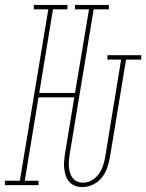

<svg xmlns="http://www.w3.org/2000/svg" viewBox="-60 -755 596 783"><path d="M276 8Q276 8 275.5 8Q275 8 275 8Q260 8 246 2.5Q232 -3 222.5 -13.5Q213 -24 208.5 -38Q204 -52 202 -67Q200 -82 201.5 -97.5Q203 -113 205 -128L243 -358H97L41 -18H97V0H-40V-18H21L137 -717H78V-735H215V-717H156L100 -376H246L303 -717H246V-735H384V-717H322L224 -125Q222 -112 221 -99.5Q220 -87 221 -74.5Q222 -62 225.5 -50.5Q229 -39 236 -29.5Q243 -20 254.5 -15Q266 -10 278 -10Q297 -10 314 -19.5Q331 -29 342.5 -45Q354 -61 360 -79Q366 -97 369 -115L434 -512H378V-530H516V-512H454L388 -112Q384 -90 376.5 -69Q369 -48 354.5 -30Q340 -12 318.5 -2Q297 8 276 8Z"/></svg>

Font: Iosevka Slab Thin Oblique
Style: Regular
Weight: 100
Italic angle: -9°
Monospace: yes
Designer: Belleve Invis
Foundry: Belleve Invis
Version: Version 11.1.0; ttfautohint (v1.8.3)